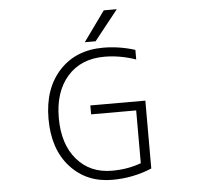

<svg xmlns="http://www.w3.org/2000/svg" viewBox="-62 -1015 1123 1090"><g transform="rotate(-5 500.0 -470.5)"><path d="M569.3 -952.1H643.6L507.8 -781.2H446.3ZM546.9 -741.2Q637.7 -741.2 728.5 -712.9V-658.2Q637.7 -689.5 549.8 -689.5Q416 -689.5 338.9 -602.1Q261.7 -514.6 261.7 -365.2Q261.7 -215.8 336.9 -128.4Q412.1 -41 537.1 -41Q627.9 -41 703.1 -69.3V-370.1H446.3V-420.9H759.8V-34.2Q653.3 10.7 534.2 10.7Q387.7 10.7 295.4 -90.8Q203.1 -192.4 203.1 -365.2Q203.1 -537.1 296.9 -639.2Q390.6 -741.2 546.9 -741.2Z"/></g></svg>

Font: Gen Shin Gothic Monospace Light
Style: Regular
Weight: 300
Designer: [Source Han Sans]
Ryoko NISHIZUKA  (kana & ideographs); Paul D. Hunt (Latin, Greek & Cyrillic); Wenlong ZHANG  (bopomofo
Version: Version 1.002.20150607